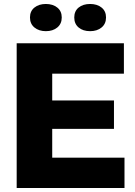

<svg xmlns="http://www.w3.org/2000/svg" viewBox="-20 -947 681 967"><path d="M64 -729H604V-576H243V-441H554V-298H243V-153H607V0H64ZM354 -859Q354 -891 376 -909Q398 -927 434 -927Q469 -927 491.5 -909Q514 -891 514 -859Q514 -827 491.5 -808.5Q469 -790 434 -790Q398 -790 376 -808.5Q354 -827 354 -859ZM131 -859Q131 -891 153.5 -909Q176 -927 211 -927Q246 -927 268.5 -909Q291 -891 291 -859Q291 -827 268.5 -808.5Q246 -790 211 -790Q176 -790 153.5 -808.5Q131 -827 131 -859Z"/></svg>

Font: Mona Sans ExtraBold
Style: Regular
Weight: 800
Designer: Deni Anggara
Foundry: GitHub
Version: Version 2.000